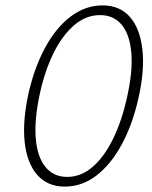

<svg xmlns="http://www.w3.org/2000/svg" viewBox="-20 -685 565 712"><path d="M220 7Q156 7 118 -36.5Q80 -80 71.5 -158Q63 -236 86 -340Q108 -436 148 -509.5Q188 -583 242.5 -624Q297 -665 360 -665Q424 -665 461.5 -622.5Q499 -580 508 -502Q517 -424 493 -319Q471 -222 431 -148.5Q391 -75 337.5 -34Q284 7 220 7ZM229 -29Q281 -29 324 -66.5Q367 -104 399 -169.5Q431 -235 450 -319Q473 -420 467 -489Q461 -558 431 -593.5Q401 -629 351 -629Q299 -629 255.5 -592Q212 -555 179.5 -490Q147 -425 128 -339Q107 -242 112.5 -173Q118 -104 148 -66.5Q178 -29 229 -29Z"/></svg>

Font: Ysabeau Infant ExtraLight
Style: Italic
Weight: 250
Italic angle: -12°
Designer: Christian Thalmann (Catharsis Fonts)
Version: Version 2.001;gftools[0.9.30]; featfreeze: ss01,ss02,lnum